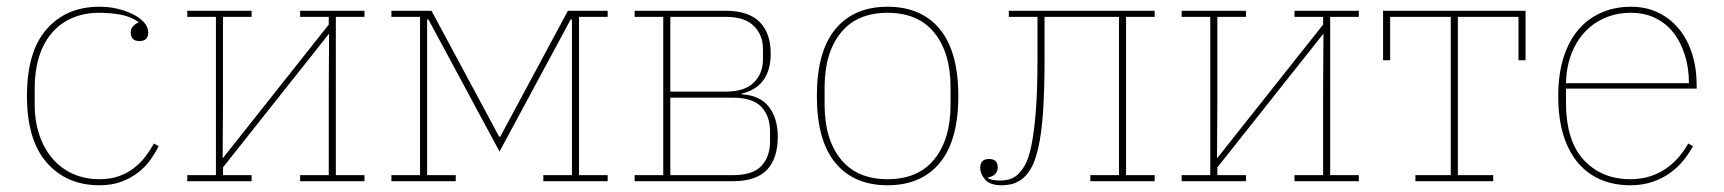

<svg xmlns="http://www.w3.org/2000/svg" viewBox="-20 -538 5117 570"><path d="M275 12Q178 12 119 -55Q60 -122 60 -253Q60 -385 118.5 -451.5Q177 -518 275 -518Q305 -518 331 -511.5Q357 -505 377 -494.5Q397 -484 408.5 -470.5Q420 -457 420 -442Q420 -416 394 -416Q368 -416 368 -442Q368 -452 374.5 -459.5Q381 -467 391 -471V-473Q368 -489 338 -494.5Q308 -500 275 -500Q229 -500 193 -484Q157 -468 132.5 -438.5Q108 -409 95.5 -368Q83 -327 83 -277V-229Q83 -178 97 -137Q111 -96 136.5 -66.5Q162 -37 197.5 -21.5Q233 -6 275 -6Q308 -6 333 -15Q358 -24 377.5 -39Q397 -54 411.5 -73Q426 -92 437 -112L451 -104Q441 -84 426.5 -63.5Q412 -43 391 -26.5Q370 -10 341.5 1Q313 12 275 12Z M536 -18H621V-488H536V-506H727V-488H642V-235L641 -69H642L956 -465V-488H871V-506H1062V-488H977V-18H1062V0H871V-18H956V-271L957 -437H956L642 -41V-18H727V0H536Z M1142 -18H1227V-488H1142V-506H1261L1462 -132H1465L1666 -506H1784V-488H1699V-18H1784V0H1593V-18H1678V-480H1674L1463 -88L1252 -480H1248V-18H1333V0H1142Z M1864 -18H1949V-488H1864V-506H2134Q2202 -506 2235 -473Q2268 -440 2268 -379Q2268 -281 2182 -260V-258Q2236 -255 2262.5 -221Q2289 -187 2289 -132Q2289 -68 2257 -34Q2225 0 2155 0H1864ZM2155 -18Q2215 -18 2240.5 -45.5Q2266 -73 2266 -117V-149Q2266 -193 2240.5 -220.5Q2215 -248 2155 -248H1970V-18ZM2134 -266Q2191 -266 2218 -293Q2245 -320 2245 -361V-393Q2245 -434 2218 -461Q2191 -488 2134 -488H1970V-266Z M2615 -6Q2706 -6 2754 -65.5Q2802 -125 2802 -228V-278Q2802 -381 2754 -440.5Q2706 -500 2615 -500Q2524 -500 2476 -440.5Q2428 -381 2428 -278V-228Q2428 -125 2476 -65.5Q2524 -6 2615 -6ZM2615 12Q2515 12 2460 -54.5Q2405 -121 2405 -253Q2405 -385 2460 -451.5Q2515 -518 2615 -518Q2715 -518 2770 -451.5Q2825 -385 2825 -253Q2825 -121 2770 -54.5Q2715 12 2615 12Z M2954 12Q2919 12 2904.5 -5Q2890 -22 2890 -39Q2890 -66 2916 -66Q2942 -66 2942 -41Q2942 -17 2913 -11V-9Q2920 -5 2930 -3.5Q2940 -2 2950 -2Q2962 -2 2974 -5Q2986 -8 2997 -16Q3010 -26 3022 -46.5Q3034 -67 3042 -106Q3050 -145 3055 -206.5Q3060 -268 3060 -361V-488H2975V-506H3408V-488H3323V-18H3408V0H3217V-18H3302V-488H3081V-361Q3081 -269 3076.5 -205Q3072 -141 3062.5 -99.5Q3053 -58 3039 -35Q3025 -12 3006 -1Q2993 7 2979 9.5Q2965 12 2954 12Z M3488 -18H3573V-488H3488V-506H3679V-488H3594V-235L3593 -69H3594L3908 -465V-488H3823V-506H4014V-488H3929V-18H4014V0H3823V-18H3908V-271L3909 -437H3908L3594 -41V-18H3679V0H3488Z M4182 -18H4287V-488H4107V-359H4086V-506H4509V-359H4488V-488H4308V-18H4413V0H4182Z M4820 12Q4773 12 4734 -4Q4695 -20 4666.5 -52.5Q4638 -85 4622 -135Q4606 -185 4606 -253Q4606 -317 4621.5 -366.5Q4637 -416 4665.5 -449.5Q4694 -483 4734 -500.5Q4774 -518 4822 -518Q4867 -518 4903 -500.5Q4939 -483 4964.5 -452Q4990 -421 5003.5 -378Q5017 -335 5017 -284V-275H4629V-234Q4629 -120 4682 -63Q4735 -6 4820 -6Q4853 -6 4880 -15Q4907 -24 4928 -39Q4949 -54 4965 -73Q4981 -92 4992 -112L5006 -104Q4995 -84 4979 -63.5Q4963 -43 4940 -26Q4917 -9 4887 1.5Q4857 12 4820 12ZM4994 -291Q4994 -336 4982 -374.5Q4970 -413 4948 -441Q4926 -469 4894 -484.5Q4862 -500 4822 -500Q4780 -500 4745 -485Q4710 -470 4684.5 -442.5Q4659 -415 4644.5 -376.5Q4630 -338 4629 -291Z"/></svg>

Font: IBM Plex Serif Thin
Style: Regular
Weight: 100
Designer: Mike Abbink, Paul van der Laan, Pieter van Rosmalen
Foundry: Bold Monday
Version: Version 3.001